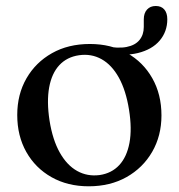

<svg xmlns="http://www.w3.org/2000/svg" viewBox="-20 -626 611 657"><path d="M552.5 -560Q552.5 -518 526.5 -487.2Q500.5 -456.5 451.8 -444.5Q403 -432.5 336 -446.5Q329 -447.5 325.2 -450.5Q321.5 -453.5 321.5 -458.5Q321.5 -464 325.8 -467Q330 -470 337.5 -468.5Q383 -459.5 412.8 -465.2Q442.5 -471 457.2 -489Q472 -507 472 -533.5V-559.5Q472 -581 483 -593.2Q494 -605.5 513 -605.5Q532 -605.5 542.2 -593.5Q552.5 -581.5 552.5 -560ZM287.5 -475.5Q359.5 -475.5 414.8 -444.5Q470 -413.5 501.2 -358.2Q532.5 -303 532.5 -231Q532.5 -161.5 500.8 -106.5Q469 -51.5 413 -20Q357 11.5 283.5 11.5Q211.5 11.5 156.2 -19.8Q101 -51 70 -106Q39 -161 39 -232.5Q39 -303 70.5 -357.8Q102 -412.5 157.8 -444Q213.5 -475.5 287.5 -475.5ZM321 -27Q362 -33 388 -61Q414 -89 423 -137Q432 -185 421.5 -250.5Q411 -316.5 386.8 -360.2Q362.5 -404 327.5 -423.5Q292.5 -443 250.5 -437Q209 -431 183 -403Q157 -375 148.2 -326.8Q139.5 -278.5 149.5 -213.5Q160 -147.5 184.5 -104Q209 -60.5 244 -41Q279 -21.5 321 -27Z"/></svg>

Font: Fraunces 36pt
Style: Regular
Weight: 400
Version: Version 1.000;[b76b70a41]